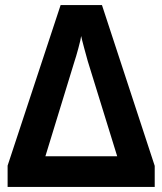

<svg xmlns="http://www.w3.org/2000/svg" viewBox="-20 -737 640 757"><path d="M590 0V-83L382 -717H219L10 -84V0ZM274 -496Q279 -510 289 -547Q299 -584 300 -595Q302 -584 312 -547Q322 -510 326 -496L442 -121H159Z"/></svg>

Font: Noto Sans Mono UI
Style: Bold
Weight: 700
Designer: Monotype Design team
Foundry: Monotype Imaging Inc.
Version: 1.000